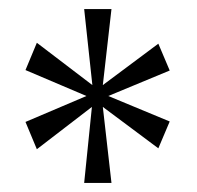

<svg xmlns="http://www.w3.org/2000/svg" viewBox="-20 -780 432 422"><path d="M165 -378H225L206 -545L328 -454L353 -513L218 -569L353 -625L328 -684L206 -593L225 -760H165L183 -593L61 -686L36 -626L170 -569L36 -512L61 -452L182 -545Z"/></svg>

Font: Noto Serif Georgian Condensed Light
Style: Regular
Weight: 300
Width: 3
Designer: Monotype Design Team, Akaki Razmadze
Foundry: Google LLC
Version: Version 2.003